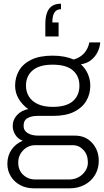

<svg xmlns="http://www.w3.org/2000/svg" viewBox="-20 -840 565 1042"><path d="M162 182Q123 182 90.5 165Q58 148 39 117.5Q20 87 20 49Q20 5 42.5 -27.5Q65 -60 103 -76Q76 -87 62.5 -109.5Q49 -132 49 -157Q49 -190 72.5 -215.5Q96 -241 133 -248Q101 -271 81.5 -303.5Q62 -336 62 -375Q62 -421 84 -458Q106 -495 151 -516.5Q196 -538 266 -538Q300 -538 328.5 -532.5Q357 -527 380 -517Q415 -527 436.5 -551Q458 -575 465 -610H524Q522 -583 509.5 -557.5Q497 -532 474.5 -514Q452 -496 419 -491Q445 -467 457.5 -437Q470 -407 470 -375Q470 -329 448 -292Q426 -255 381.5 -233Q337 -211 267 -211H183Q151 -211 129.5 -199Q108 -187 108 -157Q108 -131 130.5 -117.5Q153 -104 187 -104H387Q444 -104 480 -64.5Q516 -25 516 33Q516 75 496 109Q476 143 440 162.5Q404 182 358 182ZM171 134H356Q384 134 406.5 121.5Q429 109 443 88Q457 67 457 42Q457 0 433 -26Q409 -52 375 -52H171Q133 -52 106 -24.5Q79 3 79 42Q79 84 106 109Q133 134 171 134ZM266 -260Q340 -260 375.5 -291Q411 -322 411 -375Q411 -427 375.5 -458Q340 -489 266 -489Q193 -489 157 -458Q121 -427 121 -375Q121 -342 137 -316Q153 -290 185.5 -275Q218 -260 266 -260ZM311 -820V-790Q287 -790 275.5 -772Q264 -754 264 -718H298V-642H226V-708Q226 -747 235.5 -772Q245 -797 264 -808.5Q283 -820 311 -820Z"/></svg>

Font: Archivo SemiBold ExtraLight
Style: Regular
Weight: 250
Version: Version 2.001